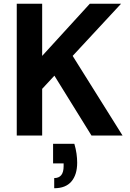

<svg xmlns="http://www.w3.org/2000/svg" viewBox="-20 -720 693 1020"><path d="M69 0V-700H204V-423L457 -700H623L366 -423L631 0H466L269 -318L204 -248V0ZM268 280V226Q318 226 318 163V148H262V44H375Q383 71 386.5 96.5Q390 122 390 144Q390 208 359.5 244Q329 280 268 280Z"/></svg>

Font: DM Sans
Style: Bold
Weight: 700
Designer: Colophon Foundry, Jonny Pinhorn
Foundry: Colophon Foundry
Version: Version 4.004; ttfautohint (v1.8.4.7-5d5b)